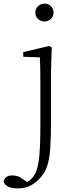

<svg xmlns="http://www.w3.org/2000/svg" viewBox="-92 -774 414 1065"><path d="M6 271Q-31 271 -50.5 259Q-70 247 -72 232Q-64 199 -24 199Q-8 199 7 204Q22 209 40 223L75 246V253H44V243Q60 236 75 224Q90 212 100 195Q114 170 121 129.5Q128 89 130 33Q132 -23 132 -92V-281Q132 -332 131.5 -375Q131 -418 129 -456L37 -459V-485L181 -519L195 -511L191 -377V-114Q191 -18 187 45Q183 108 169 149Q155 190 124 220Q98 246 71 258.5Q44 271 6 271ZM155 -655Q135 -655 119.5 -668.5Q104 -682 104 -704Q104 -726 119.5 -740Q135 -754 155 -754Q175 -754 190 -740Q205 -726 205 -704Q205 -682 190 -668.5Q175 -655 155 -655Z"/></svg>

Font: Noto Serif KR ExtraLight ExtraLight
Style: Regular
Weight: 250
Version: Version 2.003-H1;hotconv 1.1.1;makeotfexe 2.6.0